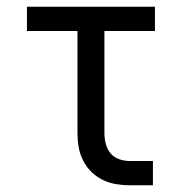

<svg xmlns="http://www.w3.org/2000/svg" viewBox="-20 -550 540 570"><path d="M365 0H434V-72H365Q349 -72 333.5 -77.5Q318 -83 308 -95Q298 -107 294 -123Q290 -139 290 -155V-458H440V-530H60V-458H210V-155Q210 -134 213.5 -113.5Q217 -93 226.5 -74Q236 -55 250.5 -40.5Q265 -26 284 -16.5Q303 -7 323.5 -3.5Q344 0 365 0Z"/></svg>

Font: Iosevka SS09
Style: Regular
Weight: 400
Monospace: yes
Designer: Belleve Invis
Foundry: Belleve Invis
Version: Version 5.2.1; ttfautohint (v1.8.3)